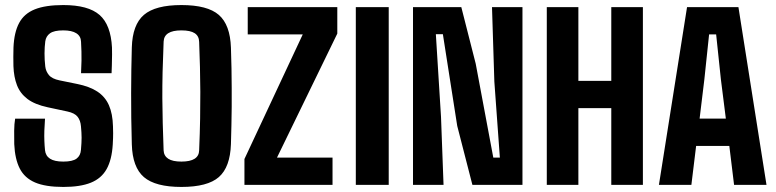

<svg xmlns="http://www.w3.org/2000/svg" viewBox="-20 -724 3038 752"><path d="M228 8.2Q158.3 8.2 117.3 -9.3Q76.3 -26.9 57.4 -63.9Q38.5 -100.8 35.8 -159.5Q35.2 -184.4 35.5 -211.8Q35.8 -239.3 39.3 -259.3H156.3Q154.4 -233.7 153.7 -212.1Q153 -190.6 153.8 -171.9Q154.5 -153.3 156.3 -135.8Q158.5 -113.7 176 -102.4Q193.4 -91.1 227.8 -91.1Q264.1 -91.1 279.8 -102.7Q295.5 -114.3 297.1 -137.4Q299.6 -165.9 299.6 -185Q299.5 -204.2 297.1 -229.3Q295.3 -252.1 283.9 -266.7Q272.5 -281.3 243.7 -287.4L167 -303.8Q116.2 -314.7 87.5 -336.4Q58.9 -358.1 46.5 -390.3Q34.1 -422.5 32.6 -465.1Q32.1 -484.5 32.2 -502.1Q32.3 -519.6 32.8 -537.9Q35.3 -597.4 54.9 -634Q74.4 -670.6 116.3 -687.4Q158.2 -704.2 227.8 -704.2Q325.6 -704.2 369.9 -665.5Q414.1 -626.9 418.6 -537.8Q419.1 -530.4 418.9 -509.9Q418.7 -489.4 418.1 -468.1Q417.5 -446.8 417 -437.4H297.4Q298.9 -466.8 299.2 -486Q299.5 -505.3 299 -522.1Q298.5 -538.9 297.4 -560.5Q296.7 -582.5 279 -593.7Q261.4 -605 227.6 -605Q191.7 -605 175.8 -593.5Q160 -582 157.3 -561.9Q154.5 -540.2 154.4 -514.9Q154.3 -489.6 157.3 -463.5Q159.5 -444.7 171.6 -430Q183.6 -415.3 213.4 -409.2L281.4 -395.3Q330.9 -385.5 361.6 -365.2Q392.2 -344.8 406.7 -311.6Q421.2 -278.4 422.5 -229.4Q423.1 -212 423.1 -202.1Q423.1 -192.3 422.8 -183.1Q422.6 -174 421.6 -157.9Q418 -98.4 397.6 -61.8Q377.2 -25.2 335.9 -8.5Q294.6 8.2 228 8.2Z M690.5 8.2Q588.7 8.2 543.7 -30.3Q498.8 -68.9 496.3 -158.7Q494.7 -211.6 494.1 -261.9Q493.6 -312.2 493.6 -359.8Q493.6 -407.3 494.4 -452Q495.2 -496.8 496.3 -538.1Q498.8 -627.3 543.7 -665.8Q588.7 -704.2 690.5 -704.2Q792.8 -704.2 837.1 -665.6Q881.5 -627 884.5 -537.3Q886 -495.3 886.7 -456Q887.4 -416.8 887.5 -379.7Q887.7 -342.5 887.5 -306.3Q887.2 -270.1 886.4 -233.7Q885.5 -197.3 884.5 -159.6Q881.5 -69.4 837.3 -30.6Q793.2 8.2 690.5 8.2ZM690.5 -91.1Q724.9 -91.1 742.2 -102.2Q759.5 -113.3 760 -135.2Q762.9 -203.9 763.8 -259.7Q764.8 -315.4 764.6 -364.4Q764.4 -413.5 763.2 -460.9Q761.9 -508.3 760 -559.9Q759.5 -582.7 742.8 -593.8Q726 -605 690.5 -605Q656.2 -605 639.1 -594Q621.9 -583.1 620.9 -561.3Q618.1 -495.9 616.8 -441.9Q615.6 -387.9 615.8 -339.3Q616.1 -290.6 617.4 -241.2Q618.8 -191.8 620.8 -135.2Q621.8 -113.5 638.9 -102.3Q655.9 -91.1 690.5 -91.1Z M937.4 0V-101.2L1165.8 -589.3H950.3V-696H1301.1V-592.4L1064.9 -106.8H1282.4V0Z M1373.6 0V-696H1502.5V0Z M1597.6 0V-696H1786.8L1843.2 -474.5L1912.1 -106.7H1937.8L1916.2 -404.5L1907 -696H2026.3V0H1830.2L1770.8 -230.9L1714.6 -590.1H1687.1L1707.3 -266.2L1717.2 0Z M2121.6 0V-696H2245.3V-407.3H2374.2V-696H2498V0H2374.2V-300.6H2245.3V0Z M2560.8 0 2670.9 -696H2872.2L2982.1 0H2855.1L2836.5 -152.5H2706.5L2687.9 0ZM2720.1 -259.4H2822.9L2803.5 -412.9L2784.9 -589.3H2757.3L2738.7 -412.7Z"/></svg>

Font: Big Shoulders Text SC Thin
Style: Regular
Weight: 100
Designer: Patric King
Foundry: XO Type Co
Version: Version 2.002